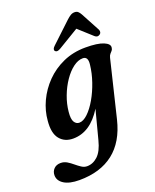

<svg xmlns="http://www.w3.org/2000/svg" viewBox="-219 -771 900 1115"><g transform="rotate(-20 231.0 -213.0)"><path d="M400 -6.5Q369 121.5 287 185.5Q205 249.5 75.5 249.5Q14.5 249.5 -18.8 228.5Q-52 207.5 -52 174Q-52 150.5 -36.5 134.5Q-21 118.5 5.5 118.5Q26.5 118.5 44.2 129.2Q62 140 78.2 153.8Q94.5 167.5 110.8 178.2Q127 189 145 189Q181.5 189 211.5 161Q241.5 133 257.5 69.5L304 -108.5Q230.5 10.5 124 10.5Q71.5 10.5 42 -25.8Q12.5 -62 19.5 -136.5Q24 -197 51 -255Q78 -313 124 -360Q170 -407 232.5 -434.8Q295 -462.5 370.5 -462.5Q444.5 -462.5 480.8 -447.5Q517 -432.5 514 -410.5Q513 -399 507.2 -392.5Q501.5 -386 495 -378.8Q488.5 -371.5 485 -358ZM151.5 -144.5Q147 -100.5 158.5 -82.2Q170 -64 188.5 -64Q214 -64 242 -90.8Q270 -117.5 295.2 -161.2Q320.5 -205 338.2 -256.8Q356 -308.5 361.5 -359Q368 -409 334.5 -409Q305 -409 274.5 -386Q244 -363 217.8 -324.5Q191.5 -286 173.8 -239Q156 -192 151.5 -144.5ZM231.5 -506.5Q208 -492 197 -504.5Q188 -516 207.5 -534L331 -650Q344.5 -662.5 356 -669.5Q367.5 -676.5 381 -676.5Q394.5 -676.5 402.2 -669.5Q410 -662.5 417 -650L479.5 -533.5Q484 -524 482 -516.2Q480 -508.5 474 -504.5Q458 -493 442.5 -507L358.5 -583Z"/></g></svg>

Font: Fraunces 72pt S050 SemiBold
Style: Italic
Weight: 600
Italic angle: -16°
Version: Version 1.000; ttfautohint (v1.8.3)